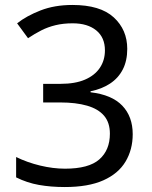

<svg xmlns="http://www.w3.org/2000/svg" viewBox="-20 -744 612 774"><path d="M493 -547Q493 -499 475 -464Q457 -429 423.5 -407Q390 -385 345 -376V-372Q431 -362 473 -318Q515 -274 515 -203Q515 -141 486 -92.5Q457 -44 396.5 -17Q336 10 241 10Q185 10 137 1.5Q89 -7 45 -29V-111Q90 -89 142 -76.5Q194 -64 242 -64Q338 -64 380.5 -101.5Q423 -139 423 -205Q423 -250 399.5 -277.5Q376 -305 331 -318Q286 -331 223 -331H154V-406H224Q283 -406 322.5 -423Q362 -440 382.5 -470.5Q403 -501 403 -541Q403 -593 368 -621.5Q333 -650 273 -650Q235 -650 204 -642.5Q173 -635 146.5 -621.5Q120 -608 93 -590L49 -650Q87 -680 143.5 -702Q200 -724 272 -724Q384 -724 438.5 -674Q493 -624 493 -547Z"/></svg>

Font: Noto Sans Lao UI
Style: Regular
Weight: 400
Designer: Monotype Design Team
Foundry: Monotype Imaging Inc.
Version: Version 2.000